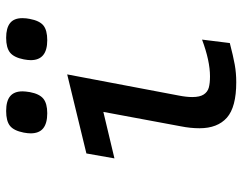

<svg xmlns="http://www.w3.org/2000/svg" viewBox="-104 -694 807 640"><g transform="rotate(-90 300.0 -374.5)"><path d="M192 -113.5Q192 -143.5 198.5 -176L246.5 -434L91.5 -397L108 -490.5L371.5 -554.5L301 -182.5Q296 -157 296 -137.5Q296 -112.5 304.5 -99.5Q313 -86.5 327.5 -82.5Q342 -78.5 365 -78.5Q416.5 -78.5 487.5 -105L476 -12.5Q432 -1 404 4Q376 9 345.5 9Q262.5 9 227.2 -22.2Q192 -53.5 192 -113.5ZM175 -676.5Q175 -685.5 177.5 -699.5Q184 -732.5 200 -745.2Q216 -758 249.5 -758Q283 -758 299 -744.5Q315 -731 315 -703.5Q315 -694 312.5 -679Q306.5 -647 290.5 -634Q274.5 -621 242 -621Q208.5 -621 191.8 -634.5Q175 -648 175 -676.5ZM419 -676Q419 -685 421.5 -699Q428 -732 444.2 -745Q460.5 -758 493.5 -758Q526 -758 542.5 -745Q559 -732 559 -704Q559 -691 556.5 -679.5Q550.5 -647 534.8 -634Q519 -621 485.5 -621Q419 -621 419 -676Z"/></g></svg>

Font: JuliaMono MediumItalic
Style: Regular
Weight: 500
Italic angle: -9°
Monospace: yes
Designer: cormullion
Foundry: corm
Version: Version 0.049; ttfautohint (v1.8.4)